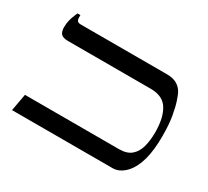

<svg xmlns="http://www.w3.org/2000/svg" viewBox="-120 -776 1047 966"><g transform="rotate(30 403.5 -293.0)"><path d="M38 0 56 -99H602Q648 -99 673 -120.5Q698 -142 708 -179Q718 -216 718 -263Q718 -346 689 -394Q660 -442 589 -442H108Q79 -442 67.5 -454Q56 -466 56 -493Q56 -515 61 -534Q66 -553 72 -567Q78 -581 80 -586H97V-571Q97 -559 102.5 -552.5Q108 -546 124 -546H624Q660 -546 683.5 -531.5Q707 -517 719 -491Q723 -483 732.5 -455.5Q742 -428 750.5 -380.5Q759 -333 759 -265Q759 -183 744 -128Q729 -73 701 -41Q685 -22 664.5 -11Q644 0 623 0Z"/></g></svg>

Font: Frank Ruhl Libre
Style: Regular
Weight: 400
Designer: Yanek Iontef
Foundry: Fontef
Version: Version 6.004